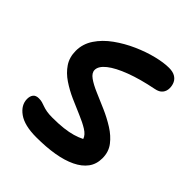

<svg xmlns="http://www.w3.org/2000/svg" viewBox="-200 -833 965 965"><g transform="rotate(45 283.0 -350.5)"><path d="M217 9Q133 9 90.5 -21.5Q48 -52 48 -95Q48 -115 57.5 -127Q67 -139 88 -139Q102 -139 112.5 -136Q123 -133 135 -128.5Q147 -124 163.5 -121Q180 -118 204 -118Q249 -118 283 -122Q317 -126 342.5 -133.5Q368 -141 390 -152Q383 -174 355.5 -191Q328 -208 289.5 -224Q251 -240 209.5 -258.5Q168 -277 131.5 -301.5Q95 -326 72.5 -359.5Q50 -393 50 -439Q50 -488 78 -530Q106 -572 152 -605Q198 -638 251 -661.5Q304 -685 354.5 -697.5Q405 -710 442 -710Q469 -710 485.5 -700.5Q502 -691 509.5 -675Q517 -659 517 -640Q517 -619 505 -604Q493 -589 466 -584Q380 -567 316.5 -543Q253 -519 219 -492Q185 -465 185 -438Q185 -417 209.5 -399.5Q234 -382 273 -365.5Q312 -349 355.5 -330Q399 -311 438 -286.5Q477 -262 502 -229.5Q527 -197 527 -152Q527 -110 505 -80Q483 -50 441.5 -30Q400 -10 343.5 -0.5Q287 9 217 9Z"/></g></svg>

Font: Shantell Sans Light SemiBold
Style: Regular
Weight: 600
Version: Version 1.008;[ac192a2d6]